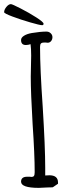

<svg xmlns="http://www.w3.org/2000/svg" viewBox="-65 -911 342 930"><path d="M37 -31Q37 -55 67 -55H79Q83 -54 88 -54Q96 -54 99.5 -59Q103 -64 103 -77Q103 -162 93 -309Q84 -462 84 -540Q84 -568 85 -591L86 -642Q86 -675 83 -697Q72 -693 60 -693Q37 -693 37 -717Q37 -729 51.5 -738Q66 -747 89 -751Q131 -758 160 -758Q172 -758 180.5 -750Q189 -742 189 -731Q189 -720 182.5 -712Q176 -704 166 -704Q160 -704 156 -705H148Q138 -705 133.5 -700.5Q129 -696 129 -684Q129 -578 142 -392Q154 -197 154 -99V-61Q161 -62 174 -62Q216 -62 216 -27V-21L191 -4Q190 -4 185 -3.5Q180 -3 165 -3Q131 -1 123 -1Q37 -1 37 -31ZM-45 -852Q-45 -864 -34 -877.5Q-23 -891 -12 -891Q-6 -891 35 -870Q76 -849 111 -826.5Q146 -804 146 -796Q146 -789 139 -789Q128 -789 81.5 -802.5Q35 -816 -5 -831Q-45 -846 -45 -852Z"/></svg>

Font: Amatic SC
Style: Bold
Weight: 700
Designer: Multiple Designers
Foundry: Vernon Adams
Version: Version 2.505